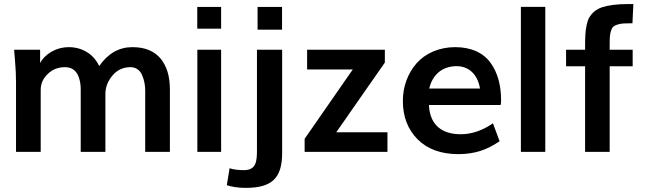

<svg xmlns="http://www.w3.org/2000/svg" viewBox="-20 -745 3183 942"><path d="M179.7 0V-304.2C179.7 -334 190.9 -359.9 213.9 -381.8C236.8 -404.3 265.1 -415.5 299.3 -415.5C338.4 -415.5 358.4 -392.1 367.7 -362.8C374 -342.8 376 -325.7 376 -306.2V0H497.1V-283.7C497.1 -316.9 508.8 -347.2 531.7 -374.5C554.7 -401.9 584.5 -415.5 620.1 -415.5C647.5 -415.5 668 -399.9 677.7 -375C688 -351.1 692.4 -326.7 692.4 -299.8V0H813.5V-307.1C813.5 -371.1 797.9 -421.9 767.1 -458.5C736.3 -495.1 690.4 -513.7 629.4 -513.7C564 -513.7 509.8 -482.9 466.8 -420.9C438 -481.9 381.3 -513.7 316.9 -513.7C287.1 -513.7 259.3 -506.3 233.4 -491.7C208 -477.1 189 -458.5 176.8 -435.5V-501H49.3L53.7 -446.3C57.1 -409.7 58.6 -374.5 58.6 -339.8V0Z M1064.9 -604.5V-710.9H947.8V-604.5ZM1064.9 0V-501H948.2V0Z M1363.8 -599.6V-710.9H1243.7V-599.6ZM1183.1 176.8C1315.9 177.2 1364.3 127.9 1364.3 4.4V-501H1240.7V-9.8C1240.7 45.9 1237.8 89.8 1176.3 89.8C1149.9 89.8 1126.5 86.9 1106.4 80.6L1092.8 163.6C1113.8 170.9 1147.5 176.8 1183.1 176.8ZM1106.4 80.1H1105L1106.4 80.6Z M1880.9 0V-96.2H1629.9L1868.2 -438V-501H1486.8V-404.3H1710.9L1474.6 -64V0Z M2085.9 -310.5C2101.6 -378.9 2150.4 -420.4 2220.2 -420.4C2279.3 -420.4 2323.2 -381.3 2335 -310.5ZM2229 11.2C2307.1 11.2 2368.2 -8.8 2431.2 -52.2L2398.4 -140.1C2347.2 -104.5 2294.4 -86.4 2240.2 -86.4C2147.9 -86.4 2088.4 -132.3 2084.5 -230H2436C2437.5 -234.9 2438.5 -242.2 2438.5 -251.5C2438.5 -325.7 2422.4 -386.7 2387.7 -435.5C2353 -484.9 2293 -513.7 2213.4 -513.7C2133.8 -513.7 2066.4 -482.9 2023.4 -434.1C1981 -385.3 1956.5 -320.3 1956.5 -250C1956.5 -172.4 1981 -109.4 2029.3 -61C2078.1 -12.7 2144.5 11.2 2229 11.2Z M2655.3 0V-711.4H2535.6V0Z M2971.2 0V-419.9H3084V-501H2971.2V-522C2971.2 -557.6 2971.7 -575.2 2977.5 -593.3C2980.5 -602.5 2983.9 -609.4 2988.3 -613.3C2996.6 -621.6 3017.1 -628.4 3038.6 -629.9C3049.8 -630.4 3064.5 -630.9 3083 -630.9L3087.4 -725.1H3061.5C3006.3 -725.1 2964.4 -719.2 2934.6 -709.5C2904.8 -700.2 2884.3 -680.7 2872.1 -661.1C2860.4 -642.1 2854 -606.9 2852.1 -577.1C2851.1 -562 2850.6 -543.5 2850.6 -520.5V-501H2757.3V-419.9H2850.6V0Z"/></svg>

Font: Ride
Style: Bold
Weight: 700
Version: Version 3.000